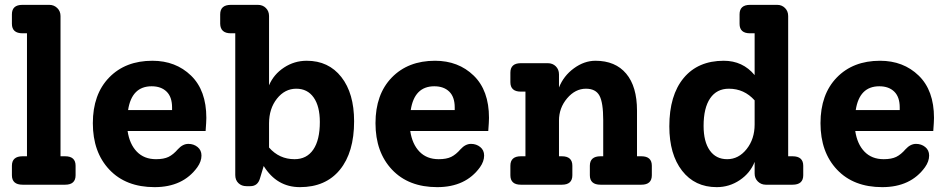

<svg xmlns="http://www.w3.org/2000/svg" viewBox="-20 -760 3907 790"><path d="M73 0Q29 0 29 -39V-78Q29 -117 73 -117H91V-623H73Q29 -623 29 -662V-701Q29 -740 72 -740H183Q202 -740 215.5 -727Q229 -714 229 -694V-117H248Q291 -117 291 -78V-39Q291 0 248 0Z M829 -275Q829 -260 826 -221H505Q513 -167 543 -136Q573 -105 622 -105Q654 -105 673.5 -114.5Q693 -124 712 -146Q732 -168 755 -168Q777 -168 793 -155Q809 -142 809 -120Q809 -96 792 -72Q733 10 616 10Q498 10 430 -62Q362 -134 362 -253Q362 -372 429 -441Q496 -510 607 -510Q703 -510 766 -449Q829 -388 829 -275ZM604 -405Q522 -405 507 -307H688V-318Q688 -361 665.5 -383Q643 -405 604 -405Z M1242 -510Q1332 -510 1384.5 -443Q1437 -376 1437 -261Q1437 -133 1378.5 -61.5Q1320 10 1214 10Q1119 10 1065 -77L1050 -27Q1041 6 1010 6H994Q974 6 961 -6.5Q948 -19 948 -40V-623H930Q887 -623 886 -662V-701Q886 -740 930 -740H1041Q1061 -740 1074 -727Q1087 -714 1087 -694V-409Q1106 -454 1148.5 -482Q1191 -510 1242 -510ZM1192 -105Q1242 -105 1269 -144.5Q1296 -184 1296 -258Q1296 -323 1270.5 -359Q1245 -395 1199 -395Q1152 -395 1119.5 -354Q1087 -313 1087 -252V-153Q1129 -105 1192 -105Z M1992 -275Q1992 -260 1989 -221H1668Q1676 -167 1706 -136Q1736 -105 1785 -105Q1817 -105 1836.5 -114.5Q1856 -124 1875 -146Q1895 -168 1918 -168Q1940 -168 1956 -155Q1972 -142 1972 -120Q1972 -96 1955 -72Q1896 10 1779 10Q1661 10 1593 -62Q1525 -134 1525 -253Q1525 -372 1592 -441Q1659 -510 1770 -510Q1866 -510 1929 -449Q1992 -388 1992 -275ZM1767 -405Q1685 -405 1670 -307H1851V-318Q1851 -361 1828.5 -383Q1806 -405 1767 -405Z M2619 -117Q2662 -117 2662 -78V-39Q2662 0 2619 0H2451Q2407 0 2407 -39V-78Q2407 -117 2451 -117H2462V-266Q2462 -338 2446.5 -366.5Q2431 -395 2391 -395Q2347 -395 2313.5 -355.5Q2280 -316 2280 -264V-117H2292Q2335 -117 2335 -78V-39Q2335 0 2292 0H2123Q2080 0 2080 -39V-78Q2080 -117 2123 -117H2142V-383H2123Q2080 -383 2080 -422V-461Q2080 -500 2123 -500H2234Q2254 -500 2267 -487Q2280 -474 2280 -454V-400Q2299 -448 2341.5 -479Q2384 -510 2430 -510Q2512 -510 2556.5 -457Q2601 -404 2601 -305V-117Z M3241 -117Q3285 -117 3285 -78V-39Q3285 0 3241 0H3131Q3112 0 3098.5 -13Q3085 -26 3085 -46V-94Q3067 -48 3024 -19Q2981 10 2929 10Q2839 10 2786.5 -57.5Q2734 -125 2734 -240Q2734 -368 2793 -439Q2852 -510 2958 -510Q3036 -510 3085 -451V-623H3066Q3023 -623 3023 -662V-701Q3023 -740 3066 -740H3178Q3197 -740 3210 -727Q3223 -714 3223 -694V-117ZM2972 -105Q3019 -105 3052 -146.5Q3085 -188 3085 -248V-347Q3042 -395 2979 -395Q2929 -395 2902 -355.5Q2875 -316 2875 -242Q2875 -177 2900.5 -141Q2926 -105 2972 -105Z M3823 -275Q3823 -260 3820 -221H3499Q3507 -167 3537 -136Q3567 -105 3616 -105Q3648 -105 3667.5 -114.5Q3687 -124 3706 -146Q3726 -168 3749 -168Q3771 -168 3787 -155Q3803 -142 3803 -120Q3803 -96 3786 -72Q3727 10 3610 10Q3492 10 3424 -62Q3356 -134 3356 -253Q3356 -372 3423 -441Q3490 -510 3601 -510Q3697 -510 3760 -449Q3823 -388 3823 -275ZM3598 -405Q3516 -405 3501 -307H3682V-318Q3682 -361 3659.5 -383Q3637 -405 3598 -405Z"/></svg>

Font: Solway
Style: Bold
Weight: 700
Designer: Mariya V. Pigoulevskaya
Foundry: The Northern Block Ltd.
Version: Version 1.000;hotconv 1.0.109;makeotfexe 2.5.65596